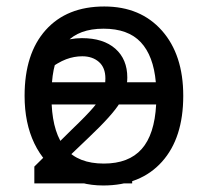

<svg xmlns="http://www.w3.org/2000/svg" viewBox="-20 -565 644 595"><path d="M547.9 -268.1Q547.9 -137.2 481.9 -63.7Q416 9.8 299.8 9.8Q228 9.8 172.4 -23.9Q116.7 -57.6 86.4 -120.6Q56.2 -183.6 56.2 -268.1Q56.2 -398.9 121.6 -471.9Q187 -544.9 303.2 -544.9Q415.5 -544.9 481.7 -470.2Q547.9 -395.5 547.9 -268.1ZM301.8 -58.1Q378.9 -58.1 418.9 -103Q459 -147.9 463.9 -241.2H140.1Q144.5 -150.4 183.6 -104.2Q222.7 -58.1 301.8 -58.1ZM300.8 -476.1Q224.6 -476.1 186 -433.8Q147.5 -391.6 141.1 -310.1H462.9Q455.6 -392.1 416.3 -434.1Q377 -476.1 300.8 -476.1ZM389.6 3.4H86.4V-48.8L204.1 -165Q249 -208 269.5 -232.2Q290 -256.3 298.3 -275.6Q306.6 -294.9 306.6 -321.8Q306.6 -355.5 286.6 -373Q266.6 -390.6 234.9 -390.6Q209.5 -390.6 184.8 -381.3Q160.2 -372.1 125 -346.2L92.3 -390.6Q157.7 -446.8 233.9 -446.8Q300.3 -446.8 337.4 -414.1Q374.5 -381.3 374.5 -324.7Q374.5 -284.7 351.8 -246.8Q329.1 -209 255.4 -139.2L168.5 -56.2H389.6Z"/></svg>

Font: Open Sans ACDW
Style: acdw
Weight: 400
Foundry: Ascender Corporation
Version: Version 1.10